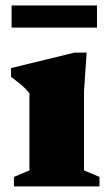

<svg xmlns="http://www.w3.org/2000/svg" viewBox="-20 -668 396 688"><path d="M290.5 -479.5 281 -340.5V-57.5L336.5 -34V0H30V-34L85.5 -57.5V-333.5Q78.5 -343 68.2 -353Q58 -363 45.5 -373Q33 -383 19.5 -392.5V-424L247 -479.5ZM21.5 -569V-648.5H327.5V-569Z"/></svg>

Font: Newsreader ExtraBold
Style: Regular
Weight: 800
Designer: Hugues Gentile
Foundry: Production Type
Version: Version 1.003